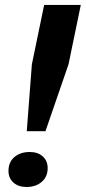

<svg xmlns="http://www.w3.org/2000/svg" viewBox="-20 -749 347 777"><path d="M88.3 -218.1 109 -488.7 158.7 -729H307L257.3 -488.7L164 -218.1ZM86.9 7.7Q54.6 7.7 34.4 -10.1Q14.3 -28 14.3 -57.4Q14.3 -92.9 38.3 -113.4Q62.3 -133.9 100.3 -133.9Q133.3 -133.9 153.1 -116Q172.9 -98.1 172.9 -68.7Q172.9 -34 149 -13.1Q125.1 7.7 86.9 7.7Z"/></svg>

Font: Mona Sans
Style: Italic
Weight: 200
Italic angle: -11.6951°
Designer: Deni Anggara
Foundry: GitHub
Version: Version 2.000